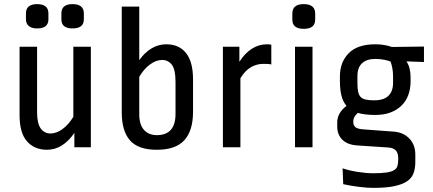

<svg xmlns="http://www.w3.org/2000/svg" viewBox="-20 -715 2103 932"><path d="M421 -488V0H341V-70Q314 -30 280.5 -9Q247 12 208 12Q147 12 111 -29Q75 -70 75 -155V-488H160V-170Q160 -115 178 -91Q196 -67 225 -67Q254 -67 283.5 -88.5Q313 -110 336 -148V-488ZM215 -621Q215 -577 160 -577Q134 -577 120 -588.5Q106 -600 106 -621V-650Q106 -673 120 -684Q134 -695 160 -695Q215 -695 215 -650ZM387 -621Q387 -577 332 -577Q278 -577 278 -621V-650Q278 -695 332 -695Q387 -695 387 -650Z M656 -423Q682 -460 715.5 -480Q749 -500 787 -500Q849 -500 883 -457.5Q917 -415 917 -330V-172Q917 -81 875 -34.5Q833 12 741 12Q651 12 611 -33.5Q571 -79 571 -170V-683H656ZM767 -424Q738 -424 708 -402Q678 -380 656 -342V-160Q656 -110 679 -84.5Q702 -59 741 -59Q832 -59 832 -162V-318Q832 -378 814 -401Q796 -424 767 -424Z M1062 0V-488H1142V-415Q1168 -456 1202 -478Q1236 -500 1275 -500Q1289 -500 1297 -498V-402Q1289 -404 1280.5 -404.5Q1272 -405 1258 -405Q1226 -405 1197.5 -388.5Q1169 -372 1147 -335V0Z M1412 0V-488H1497V0ZM1510 -620Q1510 -575 1454 -575Q1399 -575 1399 -620V-649Q1399 -695 1454 -695Q1510 -695 1510 -649Z M1643 102Q1675 113 1716.5 119.5Q1758 126 1792 126Q1831 126 1855 122.5Q1879 119 1892 111.5Q1905 104 1909 91.5Q1913 79 1913 60V51Q1913 4 1865 1L1715 -9Q1667 -12 1642 -36.5Q1617 -61 1617 -101V-121Q1617 -167 1662 -201Q1645 -221 1637.5 -250.5Q1630 -280 1630 -322V-344Q1630 -413 1672.5 -456.5Q1715 -500 1802 -500Q1825 -500 1845 -496.5Q1865 -493 1882 -487L2038 -489V-414L1953 -417Q1964 -401 1968.5 -381Q1973 -361 1973 -341V-319Q1973 -284 1962 -254Q1951 -224 1929 -202.5Q1907 -181 1875.5 -169Q1844 -157 1802 -157Q1750 -157 1717 -167Q1695 -148 1695 -127V-121Q1695 -107 1705 -98Q1715 -89 1744 -87L1893 -76Q1939 -72 1967.5 -42Q1996 -12 1996 35V72Q1996 102 1987.5 125.5Q1979 149 1956.5 164.5Q1934 180 1894.5 188.5Q1855 197 1792 197Q1763 197 1722.5 192Q1682 187 1646 179ZM1715 -313Q1715 -286 1718.5 -269.5Q1722 -253 1731 -244Q1740 -235 1755.5 -231.5Q1771 -228 1796 -228Q1843 -228 1865.5 -250Q1888 -272 1888 -313V-343Q1888 -366 1884.5 -384Q1881 -402 1876 -416Q1865 -421 1844.5 -425Q1824 -429 1802 -429Q1760 -429 1737.5 -408Q1715 -387 1715 -346Z"/></svg>

Font: Ropa Sans
Style: Regular
Weight: 400
Designer: Botio Nikoltchev
Foundry: Botjo Nikoltchev
Version: Version 1.002